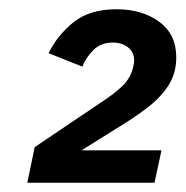

<svg xmlns="http://www.w3.org/2000/svg" viewBox="-20 -724 401 415"><path d="M329 -399 314 -329H39L55 -406L193 -499Q230 -523 246.5 -540Q263 -557 268 -580Q269 -584 269.5 -587Q270 -590 270 -593Q270 -611 257 -621.5Q244 -632 224 -632Q198 -632 182 -616Q166 -600 158 -580L85 -609Q104 -648 139 -676Q174 -704 232 -704Q287 -704 324 -677Q361 -650 361 -600Q361 -566 344.5 -540Q328 -514 299.5 -492Q271 -470 233 -447L156 -399Z"/></svg>

Font: IBM Plex Sans SemiBold
Style: Italic
Weight: 600
Italic angle: -11.31°
Designer: Mike Abbink, Paul van der Laan, Pieter van Rosmalen
Foundry: Bold Monday
Version: Version 3.201